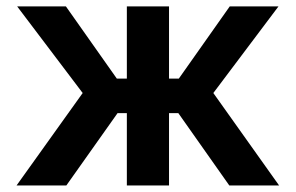

<svg xmlns="http://www.w3.org/2000/svg" viewBox="-20 -565 901 585"><path d="M30.5 0 231.9 -281.6 32.3 -545.5H180.8L335.9 -325.6H366.5V-545.5H495V-325.6H524.9L680 -545.5H828.5L630 -281.6L830.3 0H678.6L523.4 -220.2H495V0H366.5V-220.2H338.1L182.2 0Z"/></svg>

Font: Inter UI Semi Bold
Style: Regular
Weight: 600
Designer: Rasmus Andersson
Foundry: rsms
Version: 3.2;8d6f07862